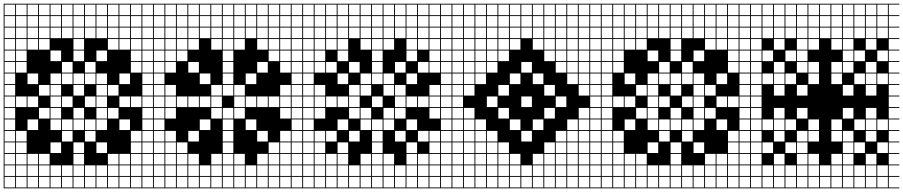

<svg xmlns="http://www.w3.org/2000/svg" viewBox="-20 -900 4915 1045"><path d="M0 125V-879.8H812.5V-875H754.8V-817.3H812.5V-812.5H754.8V-754.8H812.5V-750H754.8V-692.3H812.5V-687.5H754.8V-629.8H812.5V-625H754.8V-567.3H812.5V-562.5H754.8V-504.8H812.5V-500H754.8V-442.3H812.5V-437.5H754.8V-379.8H812.5V-375H754.8V-317.3H812.5V-312.5H754.8V-254.8H812.5V-250H754.8V-192.3H812.5V-187.5H754.8V-129.8H812.5V-125H754.8V-67.3H812.5V-62.5H754.8V-4.8H812.5V0H754.8V57.7H812.5V62.5H754.8V120.2H812.5V125ZM692.3 -817.3H750V-875H692.3ZM629.8 -817.3H687.5V-875H629.8ZM567.3 -817.3H625V-875H567.3ZM504.8 -817.3H562.5V-875H504.8ZM442.3 -817.3H500V-875H442.3ZM379.8 -817.3H437.5V-875H379.8ZM317.3 -817.3H375V-875H317.3ZM254.8 -817.3H312.5V-875H254.8ZM192.3 -817.3H250V-875H192.3ZM129.8 -817.3H187.5V-875H129.8ZM67.3 -817.3H125V-875H67.3ZM4.8 -817.3H62.5V-875H4.8ZM317.3 -754.8H375V-812.5H317.3ZM504.8 -754.8H562.5V-812.5H504.8ZM4.8 -754.8H62.5V-812.5H4.8ZM692.3 -754.8H750V-812.5H692.3ZM379.8 -754.8H437.5V-812.5H379.8ZM254.8 -754.8H312.5V-812.5H254.8ZM629.8 -754.8H687.5V-812.5H629.8ZM442.3 -754.8H500V-812.5H442.3ZM67.3 -754.8H125V-812.5H67.3ZM192.3 -754.8H250V-812.5H192.3ZM567.3 -754.8H625V-812.5H567.3ZM129.8 -754.8H187.5V-812.5H129.8ZM4.8 -692.3H62.5V-750H4.8ZM317.3 -692.3H375V-750H317.3ZM692.3 -692.3H750V-750H692.3ZM379.8 -692.3H437.5V-750H379.8ZM254.8 -692.3H312.5V-750H254.8ZM442.3 -692.3H500V-750H442.3ZM67.3 -692.3H125V-750H67.3ZM629.8 -692.3H687.5V-750H629.8ZM192.3 -692.3H250V-750H192.3ZM504.8 -692.3H562.5V-750H504.8ZM567.3 -692.3H625V-750H567.3ZM129.8 -692.3H187.5V-750H129.8ZM129.8 -629.8H187.5V-687.5H129.8ZM567.3 -629.8H625V-687.5H567.3ZM4.8 -629.8H62.5V-687.5H4.8ZM379.8 -629.8H437.5V-687.5H379.8ZM192.3 -629.8H250V-687.5H192.3ZM629.8 -629.8H687.5V-687.5H629.8ZM692.3 -629.8H750V-687.5H692.3ZM67.3 -629.8H125V-687.5H67.3ZM4.8 -567.3H62.5V-625H4.8ZM379.8 -567.3H437.5V-625H379.8ZM504.8 -567.3H562.5V-625H504.8ZM692.3 -567.3H750V-625H692.3ZM67.3 -567.3H125V-625H67.3ZM254.8 -567.3H312.5V-625H254.8ZM4.8 -504.8H62.5V-562.5H4.8ZM317.3 -504.8H375V-562.5H317.3ZM692.3 -504.8H750V-562.5H692.3ZM442.3 -504.8H500V-562.5H442.3ZM67.3 -504.8H125V-562.5H67.3ZM254.8 -442.3H312.5V-500H254.8ZM442.3 -442.3H500V-500H442.3ZM504.8 -442.3H562.5V-500H504.8ZM4.8 -442.3H62.5V-500H4.8ZM629.8 -442.3H687.5V-500H629.8ZM379.8 -442.3H437.5V-500H379.8ZM317.3 -442.3H375V-500H317.3ZM129.8 -442.3H187.5V-500H129.8ZM254.8 -379.8H312.5V-437.5H254.8ZM504.8 -379.8H562.5V-437.5H504.8ZM192.3 -379.8H250V-437.5H192.3ZM567.3 -379.8H625V-437.5H567.3ZM4.8 -379.8H62.5V-437.5H4.8ZM379.8 -379.8H437.5V-437.5H379.8ZM375 -375H317.3V-317.3H375ZM442.3 -317.3H500V-375H442.3ZM4.8 -317.3H62.5V-375H4.8ZM129.8 -317.3H187.5V-375H129.8ZM504.8 -317.3H562.5V-375H504.8ZM629.8 -317.3H687.5V-375H629.8ZM254.8 -317.3H312.5V-375H254.8ZM67.3 -317.3H125V-375H67.3ZM692.3 -317.3H750V-375H692.3ZM379.8 -254.8H437.5V-312.5H379.8ZM4.8 -254.8H62.5V-312.5H4.8ZM254.8 -254.8H312.5V-312.5H254.8ZM504.8 -254.8H562.5V-312.5H504.8ZM192.3 -254.8H250V-312.5H192.3ZM567.3 -254.8H625V-312.5H567.3ZM317.3 -192.3H375V-250H317.3ZM442.3 -192.3H500V-250H442.3ZM4.8 -192.3H62.5V-250H4.8ZM254.8 -192.3H312.5V-250H254.8ZM629.8 -192.3H687.5V-250H629.8ZM504.8 -192.3H562.5V-250H504.8ZM379.8 -192.3H437.5V-250H379.8ZM129.8 -192.3H187.5V-250H129.8ZM692.3 -129.8H750V-187.5H692.3ZM4.8 -129.8H62.5V-187.5H4.8ZM442.3 -129.8H500V-187.5H442.3ZM317.3 -129.8H375V-187.5H317.3ZM67.3 -129.8H125V-187.5H67.3ZM692.3 -67.3H750V-125H692.3ZM254.8 -67.3H312.5V-125H254.8ZM4.8 -67.3H62.5V-125H4.8ZM504.8 -67.3H562.5V-125H504.8ZM379.8 -67.3H437.5V-125H379.8ZM67.3 -67.3H125V-125H67.3ZM4.8 -4.8H62.5V-62.5H4.8ZM67.3 -4.8H125V-62.5H67.3ZM379.8 -4.8H437.5V-62.5H379.8ZM567.3 -4.8H625V-62.5H567.3ZM192.3 -4.8H250V-62.5H192.3ZM692.3 -4.8H750V-62.5H692.3ZM129.8 -4.8H187.5V-62.5H129.8ZM629.8 -4.8H687.5V-62.5H629.8ZM254.8 57.7H312.5V0H254.8ZM4.8 57.7H62.5V0H4.8ZM629.8 57.7H687.5V0H629.8ZM504.8 57.7H562.5V0H504.8ZM379.8 57.7H437.5V0H379.8ZM442.3 57.7H500V0H442.3ZM692.3 57.7H750V0H692.3ZM192.3 57.7H250V0H192.3ZM317.3 57.7H375V0H317.3ZM567.3 57.7H625V0H567.3ZM129.8 57.7H187.5V0H129.8ZM67.3 57.7H125V0H67.3ZM629.8 120.2H687.5V62.5H629.8ZM254.8 120.2H312.5V62.5H254.8ZM504.8 120.2H562.5V62.5H504.8ZM192.3 120.2H250V62.5H192.3ZM129.8 120.2H187.5V62.5H129.8ZM4.8 120.2H62.5V62.5H4.8ZM692.3 120.2H750V62.5H692.3ZM442.3 120.2H500V62.5H442.3ZM317.3 120.2H375V62.5H317.3ZM379.8 120.2H437.5V62.5H379.8ZM67.3 120.2H125V62.5H67.3ZM567.3 120.2H625V62.5H567.3Z M812.5 125V-879.8H1625V-875H1567.3V-817.3H1625V-812.5H1567.3V-754.8H1625V-750H1567.3V-692.3H1625V-687.5H1567.3V-629.8H1625V-625H1567.3V-567.3H1625V-562.5H1567.3V-504.8H1625V-500H1567.3V-442.3H1625V-437.5H1567.3V-379.8H1625V-375H1567.3V-317.3H1625V-312.5H1567.3V-254.8H1625V-250H1567.3V-192.3H1625V-187.5H1567.3V-129.8H1625V-125H1567.3V-67.3H1625V-62.5H1567.3V-4.8H1625V0H1567.3V57.7H1625V62.5H1567.3V120.2H1625V125ZM1129.8 -817.3H1187.5V-875H1129.8ZM1504.8 -817.3H1562.5V-875H1504.8ZM1442.3 -817.3H1500V-875H1442.3ZM1067.3 -817.3H1125V-875H1067.3ZM1379.8 -817.3H1437.5V-875H1379.8ZM1004.8 -817.3H1062.5V-875H1004.8ZM1192.3 -817.3H1250V-875H1192.3ZM942.3 -817.3H1000V-875H942.3ZM817.3 -817.3H875V-875H817.3ZM1254.8 -817.3H1312.5V-875H1254.8ZM879.8 -817.3H937.5V-875H879.8ZM1317.3 -817.3H1375V-875H1317.3ZM1442.3 -754.8H1500V-812.5H1442.3ZM1129.8 -754.8H1187.5V-812.5H1129.8ZM1067.3 -754.8H1125V-812.5H1067.3ZM1379.8 -754.8H1437.5V-812.5H1379.8ZM1004.8 -754.8H1062.5V-812.5H1004.8ZM1192.3 -754.8H1250V-812.5H1192.3ZM942.3 -754.8H1000V-812.5H942.3ZM817.3 -754.8H875V-812.5H817.3ZM1504.8 -754.8H1562.5V-812.5H1504.8ZM1254.8 -754.8H1312.5V-812.5H1254.8ZM1317.3 -754.8H1375V-812.5H1317.3ZM879.8 -754.8H937.5V-812.5H879.8ZM1254.8 -692.3H1312.5V-750H1254.8ZM879.8 -692.3H937.5V-750H879.8ZM1317.3 -692.3H1375V-750H1317.3ZM1442.3 -692.3H1500V-750H1442.3ZM1504.8 -692.3H1562.5V-750H1504.8ZM1129.8 -692.3H1187.5V-750H1129.8ZM1379.8 -692.3H1437.5V-750H1379.8ZM942.3 -692.3H1000V-750H942.3ZM817.3 -692.3H875V-750H817.3ZM1067.3 -692.3H1125V-750H1067.3ZM1192.3 -692.3H1250V-750H1192.3ZM1004.8 -692.3H1062.5V-750H1004.8ZM1004.8 -629.8H1062.5V-687.5H1004.8ZM879.8 -629.8H937.5V-687.5H879.8ZM1379.8 -629.8H1437.5V-687.5H1379.8ZM1129.8 -629.8H1187.5V-687.5H1129.8ZM1442.3 -629.8H1500V-687.5H1442.3ZM942.3 -629.8H1000V-687.5H942.3ZM817.3 -629.8H875V-687.5H817.3ZM1504.8 -629.8H1562.5V-687.5H1504.8ZM1254.8 -629.8H1312.5V-687.5H1254.8ZM1192.3 -629.8H1250V-687.5H1192.3ZM879.8 -567.3H937.5V-625H879.8ZM1504.8 -567.3H1562.5V-625H1504.8ZM817.3 -567.3H875V-625H817.3ZM1192.3 -567.3H1250V-625H1192.3ZM1442.3 -567.3H1500V-625H1442.3ZM942.3 -567.3H1000V-625H942.3ZM1004.8 -504.8H1062.5V-562.5H1004.8ZM817.3 -504.8H875V-562.5H817.3ZM1504.8 -504.8H1562.5V-562.5H1504.8ZM1192.3 -504.8H1250V-562.5H1192.3ZM879.8 -504.8H937.5V-562.5H879.8ZM1379.8 -504.8H1437.5V-562.5H1379.8ZM817.3 -442.3H875V-500H817.3ZM1067.3 -442.3H1125V-500H1067.3ZM1192.3 -442.3H1250V-500H1192.3ZM1317.3 -442.3H1375V-500H1317.3ZM817.3 -379.8H875V-437.5H817.3ZM1254.8 -379.8H1312.5V-437.5H1254.8ZM1192.3 -379.8H1250V-437.5H1192.3ZM1504.8 -379.8H1562.5V-437.5H1504.8ZM1129.8 -379.8H1187.5V-437.5H1129.8ZM937.5 -437.5H879.8V-379.8H937.5ZM1129.8 -317.3H1187.5V-375H1129.8ZM1317.3 -317.3H1375V-375H1317.3ZM817.3 -317.3H875V-375H817.3ZM1379.8 -317.3H1437.5V-375H1379.8ZM879.8 -317.3H937.5V-375H879.8ZM1442.3 -317.3H1500V-375H1442.3ZM942.3 -317.3H1000V-375H942.3ZM1254.8 -317.3H1312.5V-375H1254.8ZM1504.8 -317.3H1562.5V-375H1504.8ZM1004.8 -317.3H1062.5V-375H1004.8ZM1067.3 -317.3H1125V-375H1067.3ZM817.3 -254.8H875V-312.5H817.3ZM879.8 -254.8H937.5V-312.5H879.8ZM1504.8 -254.8H1562.5V-312.5H1504.8ZM1192.3 -254.8H1250V-312.5H1192.3ZM1129.8 -254.8H1187.5V-312.5H1129.8ZM1254.8 -254.8H1312.5V-312.5H1254.8ZM1067.3 -192.3H1125V-250H1067.3ZM817.3 -192.3H875V-250H817.3ZM1192.3 -192.3H1250V-250H1192.3ZM1317.3 -192.3H1375V-250H1317.3ZM817.3 -129.8H875V-187.5H817.3ZM1004.8 -129.8H1062.5V-187.5H1004.8ZM1192.3 -129.8H1250V-187.5H1192.3ZM879.8 -129.8H937.5V-187.5H879.8ZM1504.8 -129.8H1562.5V-187.5H1504.8ZM1379.8 -129.8H1437.5V-187.5H1379.8ZM817.3 -67.3H875V-125H817.3ZM942.3 -67.3H1000V-125H942.3ZM1442.3 -67.3H1500V-125H1442.3ZM1192.3 -67.3H1250V-125H1192.3ZM879.8 -67.3H937.5V-125H879.8ZM1504.8 -67.3H1562.5V-125H1504.8ZM1129.8 -4.8H1187.5V-62.5H1129.8ZM1004.8 -4.8H1062.5V-62.5H1004.8ZM942.3 -4.8H1000V-62.5H942.3ZM1504.8 -4.8H1562.5V-62.5H1504.8ZM1254.8 -4.8H1312.5V-62.5H1254.8ZM817.3 -4.8H875V-62.5H817.3ZM1442.3 -4.8H1500V-62.5H1442.3ZM1379.8 -4.8H1437.5V-62.5H1379.8ZM879.8 -4.8H937.5V-62.5H879.8ZM1192.3 -4.8H1250V-62.5H1192.3ZM879.8 57.7H937.5V0H879.8ZM1442.3 57.7H1500V0H1442.3ZM1379.8 57.7H1437.5V0H1379.8ZM942.3 57.7H1000V0H942.3ZM1192.3 57.7H1250V0H1192.3ZM1317.3 57.7H1375V0H1317.3ZM1004.8 57.7H1062.5V0H1004.8ZM1254.8 57.7H1312.5V0H1254.8ZM1067.3 57.7H1125V0H1067.3ZM817.3 57.7H875V0H817.3ZM1129.8 57.7H1187.5V0H1129.8ZM1504.8 57.7H1562.5V0H1504.8ZM1504.8 120.2H1562.5V62.5H1504.8ZM1442.3 120.2H1500V62.5H1442.3ZM1379.8 120.2H1437.5V62.5H1379.8ZM1317.3 120.2H1375V62.5H1317.3ZM1254.8 120.2H1312.5V62.5H1254.8ZM817.3 120.2H875V62.5H817.3ZM1129.8 120.2H1187.5V62.5H1129.8ZM1067.3 120.2H1125V62.5H1067.3ZM1004.8 120.2H1062.5V62.5H1004.8ZM942.3 120.2H1000V62.5H942.3ZM879.8 120.2H937.5V62.5H879.8ZM1192.3 120.2H1250V62.5H1192.3Z M1625 125V-879.8H2437.5V-875H2379.8V-817.3H2437.5V-812.5H2379.8V-754.8H2437.5V-750H2379.8V-692.3H2437.5V-687.5H2379.8V-629.8H2437.5V-625H2379.8V-567.3H2437.5V-562.5H2379.8V-504.8H2437.5V-500H2379.8V-442.3H2437.5V-437.5H2379.8V-379.8H2437.5V-375H2379.8V-317.3H2437.5V-312.5H2379.8V-254.8H2437.5V-250H2379.8V-192.3H2437.5V-187.5H2379.8V-129.8H2437.5V-125H2379.8V-67.3H2437.5V-62.5H2379.8V-4.8H2437.5V0H2379.8V57.7H2437.5V62.5H2379.8V120.2H2437.5V125ZM2317.3 -817.3H2375V-875H2317.3ZM2254.8 -817.3H2312.5V-875H2254.8ZM2192.3 -817.3H2250V-875H2192.3ZM2129.8 -817.3H2187.5V-875H2129.8ZM2067.3 -817.3H2125V-875H2067.3ZM2004.8 -817.3H2062.5V-875H2004.8ZM1942.3 -817.3H2000V-875H1942.3ZM1879.8 -817.3H1937.5V-875H1879.8ZM1817.3 -817.3H1875V-875H1817.3ZM1754.8 -817.3H1812.5V-875H1754.8ZM1692.3 -817.3H1750V-875H1692.3ZM1629.8 -817.3H1687.5V-875H1629.8ZM1942.3 -754.8H2000V-812.5H1942.3ZM1817.3 -754.8H1875V-812.5H1817.3ZM1629.8 -754.8H1687.5V-812.5H1629.8ZM2004.8 -754.8H2062.5V-812.5H2004.8ZM2317.3 -754.8H2375V-812.5H2317.3ZM2067.3 -754.8H2125V-812.5H2067.3ZM2129.8 -754.8H2187.5V-812.5H2129.8ZM1879.8 -754.8H1937.5V-812.5H1879.8ZM1692.3 -754.8H1750V-812.5H1692.3ZM2192.3 -754.8H2250V-812.5H2192.3ZM1754.8 -754.8H1812.5V-812.5H1754.8ZM2254.8 -754.8H2312.5V-812.5H2254.8ZM1629.8 -692.3H1687.5V-750H1629.8ZM2317.3 -692.3H2375V-750H2317.3ZM2004.8 -692.3H2062.5V-750H2004.8ZM2067.3 -692.3H2125V-750H2067.3ZM2129.8 -692.3H2187.5V-750H2129.8ZM1942.3 -692.3H2000V-750H1942.3ZM1879.8 -692.3H1937.5V-750H1879.8ZM2192.3 -692.3H2250V-750H2192.3ZM1692.3 -692.3H1750V-750H1692.3ZM1817.3 -692.3H1875V-750H1817.3ZM2254.8 -692.3H2312.5V-750H2254.8ZM1754.8 -692.3H1812.5V-750H1754.8ZM1629.8 -629.8H1687.5V-687.5H1629.8ZM1754.8 -629.8H1812.5V-687.5H1754.8ZM2067.3 -629.8H2125V-687.5H2067.3ZM2317.3 -629.8H2375V-687.5H2317.3ZM2004.8 -629.8H2062.5V-687.5H2004.8ZM2254.8 -629.8H2312.5V-687.5H2254.8ZM1817.3 -629.8H1875V-687.5H1817.3ZM1692.3 -629.8H1750V-687.5H1692.3ZM2192.3 -629.8H2250V-687.5H2192.3ZM1942.3 -629.8H2000V-687.5H1942.3ZM2004.8 -567.3H2062.5V-625H2004.8ZM2317.3 -567.3H2375V-625H2317.3ZM1817.3 -567.3H1875V-625H1817.3ZM1629.8 -567.3H1687.5V-625H1629.8ZM2192.3 -567.3H2250V-625H2192.3ZM1692.3 -567.3H1750V-625H1692.3ZM1629.8 -504.8H1687.5V-562.5H1629.8ZM2254.8 -504.8H2312.5V-562.5H2254.8ZM2004.8 -504.8H2062.5V-562.5H2004.8ZM2317.3 -504.8H2375V-562.5H2317.3ZM2129.8 -504.8H2187.5V-562.5H2129.8ZM1754.8 -504.8H1812.5V-562.5H1754.8ZM1692.3 -504.8H1750V-562.5H1692.3ZM1879.8 -504.8H1937.5V-562.5H1879.8ZM2192.3 -442.3H2250V-500H2192.3ZM1942.3 -442.3H2000V-500H1942.3ZM1629.8 -442.3H1687.5V-500H1629.8ZM1817.3 -442.3H1875V-500H1817.3ZM2004.8 -442.3H2062.5V-500H2004.8ZM2067.3 -442.3H2125V-500H2067.3ZM1879.8 -379.8H1937.5V-437.5H1879.8ZM1692.3 -379.8H1750V-437.5H1692.3ZM1942.3 -379.8H2000V-437.5H1942.3ZM2129.8 -379.8H2187.5V-437.5H2129.8ZM2317.3 -379.8H2375V-437.5H2317.3ZM1629.8 -379.8H1687.5V-437.5H1629.8ZM2067.3 -379.8H2125V-437.5H2067.3ZM1879.8 -317.3H1937.5V-375H1879.8ZM2192.3 -317.3H2250V-375H2192.3ZM1692.3 -317.3H1750V-375H1692.3ZM1629.8 -317.3H1687.5V-375H1629.8ZM2129.8 -317.3H2187.5V-375H2129.8ZM1817.3 -317.3H1875V-375H1817.3ZM2004.8 -317.3H2062.5V-375H2004.8ZM2254.8 -317.3H2312.5V-375H2254.8ZM2317.3 -317.3H2375V-375H2317.3ZM1754.8 -317.3H1812.5V-375H1754.8ZM1629.8 -254.8H1687.5V-312.5H1629.8ZM1942.3 -254.8H2000V-312.5H1942.3ZM1879.8 -254.8H1937.5V-312.5H1879.8ZM1692.3 -254.8H1750V-312.5H1692.3ZM2129.8 -254.8H2187.5V-312.5H2129.8ZM2317.3 -254.8H2375V-312.5H2317.3ZM2067.3 -254.8H2125V-312.5H2067.3ZM2067.3 -192.3H2125V-250H2067.3ZM2004.8 -192.3H2062.5V-250H2004.8ZM1629.8 -192.3H1687.5V-250H1629.8ZM1942.3 -192.3H2000V-250H1942.3ZM1817.3 -192.3H1875V-250H1817.3ZM2192.3 -192.3H2250V-250H2192.3ZM1937.5 -187.5H1879.8V-129.8H1937.5ZM1692.3 -129.8H1750V-187.5H1692.3ZM1629.8 -129.8H1687.5V-187.5H1629.8ZM2004.8 -129.8H2062.5V-187.5H2004.8ZM2317.3 -129.8H2375V-187.5H2317.3ZM2129.8 -129.8H2187.5V-187.5H2129.8ZM1754.8 -129.8H1812.5V-187.5H1754.8ZM2254.8 -129.8H2312.5V-187.5H2254.8ZM1692.3 -67.3H1750V-125H1692.3ZM1629.8 -67.3H1687.5V-125H1629.8ZM2317.3 -67.3H2375V-125H2317.3ZM2004.8 -67.3H2062.5V-125H2004.8ZM1817.3 -67.3H1875V-125H1817.3ZM2192.3 -67.3H2250V-125H2192.3ZM2192.3 -4.8H2250V-62.5H2192.3ZM1942.3 -4.8H2000V-62.5H1942.3ZM1692.3 -4.8H1750V-62.5H1692.3ZM2067.3 -4.8H2125V-62.5H2067.3ZM1629.8 -4.8H1687.5V-62.5H1629.8ZM2254.8 -4.8H2312.5V-62.5H2254.8ZM1817.3 -4.8H1875V-62.5H1817.3ZM1754.8 -4.8H1812.5V-62.5H1754.8ZM2004.8 -4.8H2062.5V-62.5H2004.8ZM2317.3 -4.8H2375V-62.5H2317.3ZM2192.3 57.7H2250V0H2192.3ZM1692.3 57.7H1750V0H1692.3ZM1942.3 57.7H2000V0H1942.3ZM1879.8 57.7H1937.5V0H1879.8ZM1629.8 57.7H1687.5V0H1629.8ZM2067.3 57.7H2125V0H2067.3ZM2254.8 57.7H2312.5V0H2254.8ZM1754.8 57.7H1812.5V0H1754.8ZM2004.8 57.7H2062.5V0H2004.8ZM1817.3 57.7H1875V0H1817.3ZM2129.8 57.7H2187.5V0H2129.8ZM2317.3 57.7H2375V0H2317.3ZM2317.3 120.2H2375V62.5H2317.3ZM1629.8 120.2H1687.5V62.5H1629.8ZM2129.8 120.2H2187.5V62.5H2129.8ZM1817.3 120.2H1875V62.5H1817.3ZM2004.8 120.2H2062.5V62.5H2004.8ZM1754.8 120.2H1812.5V62.5H1754.8ZM2067.3 120.2H2125V62.5H2067.3ZM2254.8 120.2H2312.5V62.5H2254.8ZM1942.3 120.2H2000V62.5H1942.3ZM2192.3 120.2H2250V62.5H2192.3ZM1692.3 120.2H1750V62.5H1692.3ZM1879.8 120.2H1937.5V62.5H1879.8Z M2437.5 125V-879.8H3250V-875H3192.3V-817.3H3250V-812.5H3192.3V-754.8H3250V-750H3192.3V-692.3H3250V-687.5H3192.3V-629.8H3250V-625H3192.3V-567.3H3250V-562.5H3192.3V-504.8H3250V-500H3192.3V-442.3H3250V-437.5H3192.3V-379.8H3250V-375H3192.3V-317.3H3250V-312.5H3192.3V-254.8H3250V-250H3192.3V-192.3H3250V-187.5H3192.3V-129.8H3250V-125H3192.3V-67.3H3250V-62.5H3192.3V-4.8H3250V0H3192.3V57.7H3250V62.5H3192.3V120.2H3250V125ZM3129.8 -817.3H3187.5V-875H3129.8ZM2692.3 -817.3H2750V-875H2692.3ZM2629.8 -817.3H2687.5V-875H2629.8ZM2754.8 -817.3H2812.5V-875H2754.8ZM2817.3 -817.3H2875V-875H2817.3ZM2567.3 -817.3H2625V-875H2567.3ZM3067.3 -817.3H3125V-875H3067.3ZM2879.8 -817.3H2937.5V-875H2879.8ZM2504.8 -817.3H2562.5V-875H2504.8ZM2942.3 -817.3H3000V-875H2942.3ZM3004.8 -817.3H3062.5V-875H3004.8ZM2442.3 -817.3H2500V-875H2442.3ZM2942.3 -754.8H3000V-812.5H2942.3ZM2442.3 -754.8H2500V-812.5H2442.3ZM2692.3 -754.8H2750V-812.5H2692.3ZM3129.8 -754.8H3187.5V-812.5H3129.8ZM3004.8 -754.8H3062.5V-812.5H3004.8ZM2754.8 -754.8H2812.5V-812.5H2754.8ZM2629.8 -754.8H2687.5V-812.5H2629.8ZM2817.3 -754.8H2875V-812.5H2817.3ZM2567.3 -754.8H2625V-812.5H2567.3ZM2504.8 -754.8H2562.5V-812.5H2504.8ZM2879.8 -754.8H2937.5V-812.5H2879.8ZM3067.3 -754.8H3125V-812.5H3067.3ZM2442.3 -692.3H2500V-750H2442.3ZM2692.3 -692.3H2750V-750H2692.3ZM2754.8 -692.3H2812.5V-750H2754.8ZM3004.8 -692.3H3062.5V-750H3004.8ZM3129.8 -692.3H3187.5V-750H3129.8ZM2629.8 -692.3H2687.5V-750H2629.8ZM2817.3 -692.3H2875V-750H2817.3ZM2504.8 -692.3H2562.5V-750H2504.8ZM3067.3 -692.3H3125V-750H3067.3ZM2567.3 -692.3H2625V-750H2567.3ZM2942.3 -692.3H3000V-750H2942.3ZM2879.8 -692.3H2937.5V-750H2879.8ZM2692.3 -629.8H2750V-687.5H2692.3ZM2942.3 -629.8H3000V-687.5H2942.3ZM2567.3 -629.8H2625V-687.5H2567.3ZM2442.3 -629.8H2500V-687.5H2442.3ZM2504.8 -629.8H2562.5V-687.5H2504.8ZM2879.8 -629.8H2937.5V-687.5H2879.8ZM3129.8 -629.8H3187.5V-687.5H3129.8ZM2629.8 -629.8H2687.5V-687.5H2629.8ZM3067.3 -629.8H3125V-687.5H3067.3ZM3004.8 -629.8H3062.5V-687.5H3004.8ZM2754.8 -629.8H2812.5V-687.5H2754.8ZM2942.3 -567.3H3000V-625H2942.3ZM2567.3 -567.3H2625V-625H2567.3ZM3129.8 -567.3H3187.5V-625H3129.8ZM2504.8 -567.3H2562.5V-625H2504.8ZM2629.8 -567.3H2687.5V-625H2629.8ZM3004.8 -567.3H3062.5V-625H3004.8ZM3067.3 -567.3H3125V-625H3067.3ZM2442.3 -567.3H2500V-625H2442.3ZM2692.3 -567.3H2750V-625H2692.3ZM3129.8 -504.8H3187.5V-562.5H3129.8ZM2504.8 -504.8H2562.5V-562.5H2504.8ZM2817.3 -504.8H2875V-562.5H2817.3ZM2629.8 -504.8H2687.5V-562.5H2629.8ZM3004.8 -504.8H3062.5V-562.5H3004.8ZM2442.3 -504.8H2500V-562.5H2442.3ZM3067.3 -504.8H3125V-562.5H3067.3ZM2567.3 -504.8H2625V-562.5H2567.3ZM2754.8 -442.3H2812.5V-500H2754.8ZM3129.8 -442.3H3187.5V-500H3129.8ZM2442.3 -442.3H2500V-500H2442.3ZM3067.3 -442.3H3125V-500H3067.3ZM2504.8 -442.3H2562.5V-500H2504.8ZM2567.3 -442.3H2625V-500H2567.3ZM2879.8 -442.3H2937.5V-500H2879.8ZM3129.8 -379.8H3187.5V-437.5H3129.8ZM2442.3 -379.8H2500V-437.5H2442.3ZM2692.3 -379.8H2750V-437.5H2692.3ZM2504.8 -379.8H2562.5V-437.5H2504.8ZM2942.3 -379.8H3000V-437.5H2942.3ZM2500 -375H2442.3V-317.3H2500ZM3004.8 -317.3H3062.5V-375H3004.8ZM2629.8 -317.3H2687.5V-375H2629.8ZM2817.3 -317.3H2875V-375H2817.3ZM2692.3 -254.8H2750V-312.5H2692.3ZM3129.8 -254.8H3187.5V-312.5H3129.8ZM2442.3 -254.8H2500V-312.5H2442.3ZM2504.8 -254.8H2562.5V-312.5H2504.8ZM2942.3 -254.8H3000V-312.5H2942.3ZM2504.8 -192.3H2562.5V-250H2504.8ZM3129.8 -192.3H3187.5V-250H3129.8ZM2442.3 -192.3H2500V-250H2442.3ZM2879.8 -192.3H2937.5V-250H2879.8ZM2754.8 -192.3H2812.5V-250H2754.8ZM2567.3 -192.3H2625V-250H2567.3ZM3067.3 -192.3H3125V-250H3067.3ZM2442.3 -129.8H2500V-187.5H2442.3ZM3129.8 -129.8H3187.5V-187.5H3129.8ZM2817.3 -129.8H2875V-187.5H2817.3ZM2567.3 -129.8H2625V-187.5H2567.3ZM3067.3 -129.8H3125V-187.5H3067.3ZM2504.8 -129.8H2562.5V-187.5H2504.8ZM3004.8 -129.8H3062.5V-187.5H3004.8ZM2629.8 -129.8H2687.5V-187.5H2629.8ZM2629.8 -67.3H2687.5V-125H2629.8ZM2442.3 -67.3H2500V-125H2442.3ZM2567.3 -67.3H2625V-125H2567.3ZM2692.3 -67.3H2750V-125H2692.3ZM3004.8 -67.3H3062.5V-125H3004.8ZM3129.8 -67.3H3187.5V-125H3129.8ZM2942.3 -67.3H3000V-125H2942.3ZM2504.8 -67.3H2562.5V-125H2504.8ZM3067.3 -67.3H3125V-125H3067.3ZM2442.3 -4.8H2500V-62.5H2442.3ZM2629.8 -4.8H2687.5V-62.5H2629.8ZM3004.8 -4.8H3062.5V-62.5H3004.8ZM3129.8 -4.8H3187.5V-62.5H3129.8ZM2692.3 -4.8H2750V-62.5H2692.3ZM2567.3 -4.8H2625V-62.5H2567.3ZM2942.3 -4.8H3000V-62.5H2942.3ZM2504.8 -4.8H2562.5V-62.5H2504.8ZM2879.8 -4.8H2937.5V-62.5H2879.8ZM2754.8 -4.8H2812.5V-62.5H2754.8ZM3067.3 -4.8H3125V-62.5H3067.3ZM2942.3 57.7H3000V0H2942.3ZM2817.3 57.7H2875V0H2817.3ZM2504.8 57.7H2562.5V0H2504.8ZM3067.3 57.7H3125V0H3067.3ZM2754.8 57.7H2812.5V0H2754.8ZM3129.8 57.7H3187.5V0H3129.8ZM2692.3 57.7H2750V0H2692.3ZM2879.8 57.7H2937.5V0H2879.8ZM2629.8 57.7H2687.5V0H2629.8ZM3004.8 57.7H3062.5V0H3004.8ZM2567.3 57.7H2625V0H2567.3ZM2442.3 57.7H2500V0H2442.3ZM2942.3 120.2H3000V62.5H2942.3ZM2504.8 120.2H2562.5V62.5H2504.8ZM2629.8 120.2H2687.5V62.5H2629.8ZM3067.3 120.2H3125V62.5H3067.3ZM3129.8 120.2H3187.5V62.5H3129.8ZM2817.3 120.2H2875V62.5H2817.3ZM2879.8 120.2H2937.5V62.5H2879.8ZM2754.8 120.2H2812.5V62.5H2754.8ZM2692.3 120.2H2750V62.5H2692.3ZM2567.3 120.2H2625V62.5H2567.3ZM2442.3 120.2H2500V62.5H2442.3ZM3004.8 120.2H3062.5V62.5H3004.8Z M3250 125V-879.8H4062.5V-875H4004.8V-817.3H4062.5V-812.5H4004.8V-754.8H4062.5V-750H4004.8V-692.3H4062.5V-687.5H4004.8V-629.8H4062.5V-625H4004.8V-567.3H4062.5V-562.5H4004.8V-504.8H4062.5V-500H4004.8V-442.3H4062.5V-437.5H4004.8V-379.8H4062.5V-375H4004.8V-317.3H4062.5V-312.5H4004.8V-254.8H4062.5V-250H4004.8V-192.3H4062.5V-187.5H4004.8V-129.8H4062.5V-125H4004.8V-67.3H4062.5V-62.5H4004.8V-4.8H4062.5V0H4004.8V57.7H4062.5V62.5H4004.8V120.2H4062.5V125ZM3942.3 -817.3H4000V-875H3942.3ZM3879.8 -817.3H3937.5V-875H3879.8ZM3817.3 -817.3H3875V-875H3817.3ZM3754.8 -817.3H3812.5V-875H3754.8ZM3692.3 -817.3H3750V-875H3692.3ZM3629.8 -817.3H3687.5V-875H3629.8ZM3567.3 -817.3H3625V-875H3567.3ZM3504.8 -817.3H3562.5V-875H3504.8ZM3442.3 -817.3H3500V-875H3442.3ZM3379.8 -817.3H3437.5V-875H3379.8ZM3317.3 -817.3H3375V-875H3317.3ZM3254.8 -817.3H3312.5V-875H3254.8ZM3567.3 -754.8H3625V-812.5H3567.3ZM3754.8 -754.8H3812.5V-812.5H3754.8ZM3254.8 -754.8H3312.5V-812.5H3254.8ZM3942.3 -754.8H4000V-812.5H3942.3ZM3629.8 -754.8H3687.5V-812.5H3629.8ZM3504.8 -754.8H3562.5V-812.5H3504.8ZM3879.8 -754.8H3937.5V-812.5H3879.8ZM3692.3 -754.8H3750V-812.5H3692.3ZM3317.3 -754.8H3375V-812.5H3317.3ZM3442.3 -754.8H3500V-812.5H3442.3ZM3817.3 -754.8H3875V-812.5H3817.3ZM3379.8 -754.8H3437.5V-812.5H3379.8ZM3254.8 -692.3H3312.5V-750H3254.8ZM3567.3 -692.3H3625V-750H3567.3ZM3942.3 -692.3H4000V-750H3942.3ZM3629.8 -692.3H3687.5V-750H3629.8ZM3504.8 -692.3H3562.5V-750H3504.8ZM3692.3 -692.3H3750V-750H3692.3ZM3317.3 -692.3H3375V-750H3317.3ZM3879.8 -692.3H3937.5V-750H3879.8ZM3442.3 -692.3H3500V-750H3442.3ZM3754.8 -692.3H3812.5V-750H3754.8ZM3817.3 -692.3H3875V-750H3817.3ZM3379.8 -692.3H3437.5V-750H3379.8ZM3379.8 -629.8H3437.5V-687.5H3379.8ZM3817.3 -629.8H3875V-687.5H3817.3ZM3254.8 -629.8H3312.5V-687.5H3254.8ZM3629.8 -629.8H3687.5V-687.5H3629.8ZM3442.3 -629.8H3500V-687.5H3442.3ZM3879.8 -629.8H3937.5V-687.5H3879.8ZM3942.3 -629.8H4000V-687.5H3942.3ZM3317.3 -629.8H3375V-687.5H3317.3ZM3254.8 -567.3H3312.5V-625H3254.8ZM3629.8 -567.3H3687.5V-625H3629.8ZM3754.8 -567.3H3812.5V-625H3754.8ZM3942.3 -567.3H4000V-625H3942.3ZM3317.3 -567.3H3375V-625H3317.3ZM3504.8 -567.3H3562.5V-625H3504.8ZM3254.8 -504.8H3312.5V-562.5H3254.8ZM3567.3 -504.8H3625V-562.5H3567.3ZM3942.3 -504.8H4000V-562.5H3942.3ZM3692.3 -504.8H3750V-562.5H3692.3ZM3317.3 -504.8H3375V-562.5H3317.3ZM3504.8 -442.3H3562.5V-500H3504.8ZM3692.3 -442.3H3750V-500H3692.3ZM3754.8 -442.3H3812.5V-500H3754.8ZM3254.8 -442.3H3312.5V-500H3254.8ZM3879.8 -442.3H3937.5V-500H3879.8ZM3629.8 -442.3H3687.5V-500H3629.8ZM3567.3 -442.3H3625V-500H3567.3ZM3379.8 -442.3H3437.5V-500H3379.8ZM3504.8 -379.8H3562.5V-437.5H3504.8ZM3754.8 -379.8H3812.5V-437.5H3754.8ZM3442.3 -379.8H3500V-437.5H3442.3ZM3817.3 -379.8H3875V-437.5H3817.3ZM3254.8 -379.8H3312.5V-437.5H3254.8ZM3629.8 -379.8H3687.5V-437.5H3629.8ZM3625 -375H3567.3V-317.3H3625ZM3692.3 -317.3H3750V-375H3692.3ZM3254.8 -317.3H3312.5V-375H3254.8ZM3379.8 -317.3H3437.5V-375H3379.8ZM3754.8 -317.3H3812.5V-375H3754.8ZM3879.8 -317.3H3937.5V-375H3879.8ZM3504.8 -317.3H3562.5V-375H3504.8ZM3317.3 -317.3H3375V-375H3317.3ZM3942.3 -317.3H4000V-375H3942.3ZM3629.8 -254.8H3687.5V-312.5H3629.8ZM3254.8 -254.8H3312.5V-312.5H3254.8ZM3504.8 -254.8H3562.5V-312.5H3504.8ZM3754.8 -254.8H3812.5V-312.5H3754.8ZM3442.3 -254.8H3500V-312.5H3442.3ZM3817.3 -254.8H3875V-312.5H3817.3ZM3567.3 -192.3H3625V-250H3567.3ZM3692.3 -192.3H3750V-250H3692.3ZM3254.8 -192.3H3312.5V-250H3254.8ZM3504.8 -192.3H3562.5V-250H3504.8ZM3879.8 -192.3H3937.5V-250H3879.8ZM3754.8 -192.3H3812.5V-250H3754.8ZM3629.8 -192.3H3687.5V-250H3629.8ZM3379.8 -192.3H3437.5V-250H3379.8ZM3942.3 -129.8H4000V-187.5H3942.3ZM3254.8 -129.8H3312.5V-187.5H3254.8ZM3692.3 -129.8H3750V-187.5H3692.3ZM3567.3 -129.8H3625V-187.5H3567.3ZM3317.3 -129.8H3375V-187.5H3317.3ZM3942.3 -67.3H4000V-125H3942.3ZM3504.8 -67.3H3562.5V-125H3504.8ZM3254.8 -67.3H3312.5V-125H3254.8ZM3754.8 -67.3H3812.5V-125H3754.8ZM3629.8 -67.3H3687.5V-125H3629.8ZM3317.3 -67.3H3375V-125H3317.3ZM3254.8 -4.8H3312.5V-62.5H3254.8ZM3317.3 -4.8H3375V-62.5H3317.3ZM3629.8 -4.8H3687.5V-62.5H3629.8ZM3817.3 -4.8H3875V-62.5H3817.3ZM3442.3 -4.8H3500V-62.5H3442.3ZM3942.3 -4.8H4000V-62.5H3942.3ZM3379.8 -4.8H3437.5V-62.5H3379.8ZM3879.8 -4.8H3937.5V-62.5H3879.8ZM3504.8 57.7H3562.5V0H3504.8ZM3254.8 57.7H3312.5V0H3254.8ZM3879.8 57.7H3937.5V0H3879.8ZM3754.8 57.7H3812.5V0H3754.8ZM3629.8 57.7H3687.5V0H3629.8ZM3692.3 57.7H3750V0H3692.3ZM3942.3 57.7H4000V0H3942.3ZM3442.3 57.7H3500V0H3442.3ZM3567.3 57.7H3625V0H3567.3ZM3817.3 57.7H3875V0H3817.3ZM3379.8 57.7H3437.5V0H3379.8ZM3317.3 57.7H3375V0H3317.3ZM3879.8 120.2H3937.5V62.5H3879.8ZM3504.8 120.2H3562.5V62.5H3504.8ZM3754.8 120.2H3812.5V62.5H3754.8ZM3442.3 120.2H3500V62.5H3442.3ZM3379.8 120.2H3437.5V62.5H3379.8ZM3254.8 120.2H3312.5V62.5H3254.8ZM3942.3 120.2H4000V62.5H3942.3ZM3692.3 120.2H3750V62.5H3692.3ZM3567.3 120.2H3625V62.5H3567.3ZM3629.8 120.2H3687.5V62.5H3629.8ZM3317.3 120.2H3375V62.5H3317.3ZM3817.3 120.2H3875V62.5H3817.3Z M4062.5 125V-879.8H4875V-875H4817.3V-817.3H4875V-812.5H4817.3V-754.8H4875V-750H4817.3V-692.3H4875V-687.5H4817.3V-629.8H4875V-625H4817.3V-567.3H4875V-562.5H4817.3V-504.8H4875V-500H4817.3V-442.3H4875V-437.5H4817.3V-379.8H4875V-375H4817.3V-317.3H4875V-312.5H4817.3V-254.8H4875V-250H4817.3V-192.3H4875V-187.5H4817.3V-129.8H4875V-125H4817.3V-67.3H4875V-62.5H4817.3V-4.8H4875V0H4817.3V57.7H4875V62.5H4817.3V120.2H4875V125ZM4754.8 -817.3H4812.5V-875H4754.8ZM4692.3 -817.3H4750V-875H4692.3ZM4192.3 -817.3H4250V-875H4192.3ZM4629.8 -817.3H4687.5V-875H4629.8ZM4567.3 -817.3H4625V-875H4567.3ZM4254.8 -817.3H4312.5V-875H4254.8ZM4504.8 -817.3H4562.5V-875H4504.8ZM4067.3 -817.3H4125V-875H4067.3ZM4317.3 -817.3H4375V-875H4317.3ZM4442.3 -817.3H4500V-875H4442.3ZM4129.8 -817.3H4187.5V-875H4129.8ZM4379.8 -817.3H4437.5V-875H4379.8ZM4754.8 -754.8H4812.5V-812.5H4754.8ZM4192.3 -754.8H4250V-812.5H4192.3ZM4692.3 -754.8H4750V-812.5H4692.3ZM4629.8 -754.8H4687.5V-812.5H4629.8ZM4254.8 -754.8H4312.5V-812.5H4254.8ZM4567.3 -754.8H4625V-812.5H4567.3ZM4504.8 -754.8H4562.5V-812.5H4504.8ZM4317.3 -754.8H4375V-812.5H4317.3ZM4067.3 -754.8H4125V-812.5H4067.3ZM4442.3 -754.8H4500V-812.5H4442.3ZM4379.8 -754.8H4437.5V-812.5H4379.8ZM4129.8 -754.8H4187.5V-812.5H4129.8ZM4129.8 -692.3H4187.5V-750H4129.8ZM4442.3 -692.3H4500V-750H4442.3ZM4379.8 -692.3H4437.5V-750H4379.8ZM4504.8 -692.3H4562.5V-750H4504.8ZM4067.3 -692.3H4125V-750H4067.3ZM4317.3 -692.3H4375V-750H4317.3ZM4567.3 -692.3H4625V-750H4567.3ZM4629.8 -692.3H4687.5V-750H4629.8ZM4254.8 -692.3H4312.5V-750H4254.8ZM4692.3 -692.3H4750V-750H4692.3ZM4754.8 -692.3H4812.5V-750H4754.8ZM4192.3 -692.3H4250V-750H4192.3ZM4192.3 -629.8H4250V-687.5H4192.3ZM4317.3 -629.8H4375V-687.5H4317.3ZM4504.8 -629.8H4562.5V-687.5H4504.8ZM4067.3 -629.8H4125V-687.5H4067.3ZM4692.3 -629.8H4750V-687.5H4692.3ZM4437.5 -687.5H4379.8V-629.8H4437.5ZM4567.3 -629.8H4625V-687.5H4567.3ZM4754.8 -567.3H4812.5V-625H4754.8ZM4067.3 -567.3H4125V-625H4067.3ZM4129.8 -567.3H4187.5V-625H4129.8ZM4254.8 -567.3H4312.5V-625H4254.8ZM4567.3 -567.3H4625V-625H4567.3ZM4317.3 -567.3H4375V-625H4317.3ZM4629.8 -567.3H4687.5V-625H4629.8ZM4192.3 -504.8H4250V-562.5H4192.3ZM4317.3 -504.8H4375V-562.5H4317.3ZM4067.3 -504.8H4125V-562.5H4067.3ZM4567.3 -504.8H4625V-562.5H4567.3ZM4379.8 -504.8H4437.5V-562.5H4379.8ZM4692.3 -504.8H4750V-562.5H4692.3ZM4504.8 -504.8H4562.5V-562.5H4504.8ZM4629.8 -442.3H4687.5V-500H4629.8ZM4067.3 -442.3H4125V-500H4067.3ZM4692.3 -442.3H4750V-500H4692.3ZM4379.8 -442.3H4437.5V-500H4379.8ZM4254.8 -442.3H4312.5V-500H4254.8ZM4129.8 -442.3H4187.5V-500H4129.8ZM4754.8 -442.3H4812.5V-500H4754.8ZM4192.3 -442.3H4250V-500H4192.3ZM4504.8 -442.3H4562.5V-500H4504.8ZM4317.3 -379.8H4375V-437.5H4317.3ZM4692.3 -379.8H4750V-437.5H4692.3ZM4067.3 -379.8H4125V-437.5H4067.3ZM4192.3 -379.8H4250V-437.5H4192.3ZM4567.3 -379.8H4625V-437.5H4567.3ZM4067.3 -317.3H4125V-375H4067.3ZM4692.3 -254.8H4750V-312.5H4692.3ZM4317.3 -254.8H4375V-312.5H4317.3ZM4067.3 -254.8H4125V-312.5H4067.3ZM4192.3 -254.8H4250V-312.5H4192.3ZM4567.3 -254.8H4625V-312.5H4567.3ZM4379.8 -192.3H4437.5V-250H4379.8ZM4504.8 -192.3H4562.5V-250H4504.8ZM4754.8 -192.3H4812.5V-250H4754.8ZM4129.8 -192.3H4187.5V-250H4129.8ZM4254.8 -192.3H4312.5V-250H4254.8ZM4192.3 -192.3H4250V-250H4192.3ZM4692.3 -192.3H4750V-250H4692.3ZM4067.3 -192.3H4125V-250H4067.3ZM4629.8 -192.3H4687.5V-250H4629.8ZM4192.3 -129.8H4250V-187.5H4192.3ZM4504.8 -129.8H4562.5V-187.5H4504.8ZM4067.3 -129.8H4125V-187.5H4067.3ZM4567.3 -129.8H4625V-187.5H4567.3ZM4692.3 -129.8H4750V-187.5H4692.3ZM4379.8 -129.8H4437.5V-187.5H4379.8ZM4317.3 -129.8H4375V-187.5H4317.3ZM4754.8 -67.3H4812.5V-125H4754.8ZM4129.8 -67.3H4187.5V-125H4129.8ZM4067.3 -67.3H4125V-125H4067.3ZM4254.8 -67.3H4312.5V-125H4254.8ZM4567.3 -67.3H4625V-125H4567.3ZM4317.3 -67.3H4375V-125H4317.3ZM4629.8 -67.3H4687.5V-125H4629.8ZM4504.8 -4.8H4562.5V-62.5H4504.8ZM4192.3 -4.8H4250V-62.5H4192.3ZM4317.3 -4.8H4375V-62.5H4317.3ZM4379.8 -4.8H4437.5V-62.5H4379.8ZM4692.3 -4.8H4750V-62.5H4692.3ZM4567.3 -4.8H4625V-62.5H4567.3ZM4067.3 -4.8H4125V-62.5H4067.3ZM4629.8 57.7H4687.5V0H4629.8ZM4192.3 57.7H4250V0H4192.3ZM4379.8 57.7H4437.5V0H4379.8ZM4692.3 57.7H4750V0H4692.3ZM4317.3 57.7H4375V0H4317.3ZM4567.3 57.7H4625V0H4567.3ZM4442.3 57.7H4500V0H4442.3ZM4504.8 57.7H4562.5V0H4504.8ZM4754.8 57.7H4812.5V0H4754.8ZM4129.8 57.7H4187.5V0H4129.8ZM4254.8 57.7H4312.5V0H4254.8ZM4067.3 57.7H4125V0H4067.3ZM4629.8 120.2H4687.5V62.5H4629.8ZM4379.8 120.2H4437.5V62.5H4379.8ZM4692.3 120.2H4750V62.5H4692.3ZM4192.3 120.2H4250V62.5H4192.3ZM4442.3 120.2H4500V62.5H4442.3ZM4317.3 120.2H4375V62.5H4317.3ZM4567.3 120.2H4625V62.5H4567.3ZM4754.8 120.2H4812.5V62.5H4754.8ZM4504.8 120.2H4562.5V62.5H4504.8ZM4254.8 120.2H4312.5V62.5H4254.8ZM4067.3 120.2H4125V62.5H4067.3ZM4129.8 120.2H4187.5V62.5H4129.8Z"/></svg>

Font: Yarndings 12 Charted
Style: Regular
Weight: 400
Designer: Sarah Cadigan-Fried
Version: Version 1.000; ttfautohint (v1.8.4.7-5d5b)